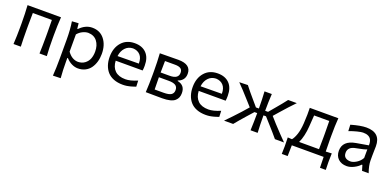

<svg xmlns="http://www.w3.org/2000/svg" viewBox="-5 -1308 4666 2304"><g transform="rotate(20 2327.5 -156.5)"><path d="M493.2 -269V-219.2Q493.2 -103 500 0H406.7Q410.6 -98.1 410.6 -219.2V-269Q410.6 -363.8 408.7 -428.7H165.5Q163.6 -363.8 163.6 -269V-219.2Q163.6 -94.7 168 0H74.7Q81.1 -106.4 81.1 -219.2V-269Q81.1 -386.2 73.7 -496.1H501Q493.2 -389.6 493.2 -269Z M747.1 191.9 648.9 194.8Q656.2 94.2 656.2 -26.9V-269Q656.2 -395 640.1 -496.1L724.1 -501L731 -433.6H739.3Q811.5 -507.8 897.9 -507.8Q997.6 -507.8 1054.4 -435.5Q1111.3 -363.3 1111.3 -249.5Q1111.3 -196.3 1097.9 -149.9Q1084.5 -103.5 1058.8 -67.1Q1033.2 -30.8 992.2 -9.8Q951.2 11.2 899.4 11.2Q859.4 11.2 819.6 -8.1Q779.8 -27.3 746.6 -64H738.8V-23.4Q738.8 95.7 747.1 191.9ZM874 -63Q925.3 -64.5 960.7 -91.3Q996.1 -118.2 1011.5 -158.4Q1026.9 -198.7 1026.9 -249Q1026.9 -328.6 987.3 -379.9Q947.8 -431.2 872.6 -433.1Q837.9 -432.1 802 -414.6Q766.1 -397 738.8 -364.3V-144Q794.9 -64.5 874 -63Z M1643.6 -294.4Q1643.6 -257.3 1639.6 -231.4H1295.4Q1299.3 -150.4 1345.7 -106Q1392.1 -61.5 1479.5 -61.5Q1542.5 -61.5 1630.9 -99.6L1634.3 -22.5Q1632.8 -22 1619.1 -17.6Q1605.5 -13.2 1601.3 -11.7Q1597.2 -10.3 1583.7 -6.3Q1570.3 -2.4 1563 -0.7Q1555.7 1 1542.5 3.9Q1529.3 6.8 1519.3 8.1Q1509.3 9.3 1496.6 10.3Q1483.9 11.2 1471.7 11.2Q1406.2 11.2 1356 -8.3Q1305.7 -27.8 1274.4 -63.2Q1243.2 -98.6 1227.3 -146Q1211.4 -193.4 1211.4 -251Q1211.4 -365.2 1273.2 -436.3Q1335 -507.3 1440.9 -507.3Q1536.1 -507.3 1589.8 -452.1Q1643.6 -397 1643.6 -294.4ZM1441.9 -441.4Q1381.8 -439.5 1343.8 -398.4Q1305.7 -357.4 1297.4 -291L1568.4 -293.5V-296.9Q1568.4 -365.2 1534.2 -402.1Q1500 -439 1441.9 -441.4Z M2077.6 -263.7V-256.8Q2175.3 -237.3 2175.3 -136.7Q2175.3 -105.5 2166 -81.8Q2156.7 -58.1 2134.8 -38.3Q2112.8 -18.6 2072 -8.3Q2031.2 2 1973.1 2Q1927.2 2 1856.2 1Q1785.2 0 1763.7 0Q1770 -106.4 1770 -219.2V-269Q1770 -386.2 1762.7 -496.1Q1791.5 -496.1 1874.3 -497.3Q1957 -498.5 1999.5 -498.5Q2161.6 -498.5 2161.6 -378.4Q2161.6 -333.5 2138.4 -304.2Q2115.2 -274.9 2077.6 -263.7ZM1981.4 -429.7H1853Q1850.6 -367.2 1850.6 -282.7H1966.8Q2077.1 -282.7 2077.1 -360.8Q2077.1 -397.9 2053.2 -413.8Q2029.3 -429.7 1981.4 -429.7ZM1853 -66.4H1965.8Q2035.6 -66.4 2063.7 -85.7Q2091.8 -105 2091.8 -144.5Q2091.8 -186 2063.2 -204.1Q2034.7 -222.2 1975.6 -222.2H1850.6V-220.7Q1850.6 -117.7 1853 -66.4Z M2703.6 -294.4Q2703.6 -257.3 2699.7 -231.4H2355.5Q2359.4 -150.4 2405.8 -106Q2452.1 -61.5 2539.6 -61.5Q2602.5 -61.5 2690.9 -99.6L2694.3 -22.5Q2692.9 -22 2679.2 -17.6Q2665.5 -13.2 2661.4 -11.7Q2657.2 -10.3 2643.8 -6.3Q2630.4 -2.4 2623 -0.7Q2615.7 1 2602.5 3.9Q2589.4 6.8 2579.3 8.1Q2569.3 9.3 2556.6 10.3Q2543.9 11.2 2531.7 11.2Q2466.3 11.2 2416 -8.3Q2365.7 -27.8 2334.5 -63.2Q2303.2 -98.6 2287.4 -146Q2271.5 -193.4 2271.5 -251Q2271.5 -365.2 2333.3 -436.3Q2395 -507.3 2501 -507.3Q2596.2 -507.3 2649.9 -452.1Q2703.6 -397 2703.6 -294.4ZM2502 -441.4Q2441.9 -439.5 2403.8 -398.4Q2365.7 -357.4 2357.4 -291L2628.4 -293.5V-296.9Q2628.4 -365.2 2594.2 -402.1Q2560.1 -439 2502 -441.4Z M3292.5 -253.4 3361.8 -175.3Q3457.5 -71.8 3529.3 0H3413.1Q3354.5 -70.3 3293.9 -137.2L3218.8 -221.2H3186.5V-206.1Q3186.5 -104.5 3192.4 0H3101.6Q3106.4 -116.2 3106.4 -206.1V-221.2H3071.3L2995.6 -136.2Q2936 -69.3 2879.4 0H2763.2Q2844.2 -82 2928.7 -174.8L2999 -254.9L2939 -321.8Q2846.7 -426.3 2776.9 -496.1L2886.2 -499Q2932.6 -438 3003.4 -356.4L3068.8 -279.8H3106.4Q3106.4 -395 3099.6 -496.1H3192.9Q3186.5 -392.6 3186.5 -279.8H3223.6L3288.1 -356.4Q3357.4 -438 3401.4 -496.1H3512.2Q3436.5 -418.5 3353.5 -323.2Z M4112.8 -72.3Q4110.4 -22.9 4110.4 38.1Q4110.4 96.2 4112.8 138.2H4038.6L4035.2 0H3628.9L3626 138.2H3550.8Q3553.2 96.2 3553.2 38.1Q3553.2 -22.9 3550.8 -72.3Q3577.6 -70.3 3605.5 -69.3Q3629.9 -98.1 3649.2 -155.3Q3668.5 -212.4 3673.8 -297.9Q3681.2 -422.9 3677.7 -496.1H4042.5Q4034.7 -398.4 4034.7 -269V-219.2Q4034.7 -126 4037.1 -68.8Q4079.6 -69.8 4112.8 -72.3ZM3732.9 -67.9H3930.7H3951.2Q3953.1 -129.9 3953.1 -219.2V-269Q3953.1 -363.3 3951.2 -428.2H3757.8Q3752.9 -374 3747.6 -283.2Q3744.1 -225.1 3731 -166.7Q3717.8 -108.4 3697.3 -67.9Z M4330.6 9.8Q4263.2 9.8 4222.2 -28.6Q4181.2 -66.9 4181.2 -133.3Q4181.2 -260.7 4342.8 -289.1L4498.5 -315.9Q4499.5 -344.7 4493.7 -366.2Q4487.8 -387.7 4477.3 -400.9Q4466.8 -414.1 4450.9 -422.1Q4435.1 -430.2 4418.5 -433.1Q4401.9 -436 4381.3 -436Q4358.9 -436 4308.3 -423.6Q4257.8 -411.1 4207.5 -391.6L4203.6 -472.2Q4324.7 -507.3 4398.4 -507.3Q4581.1 -507.3 4581.1 -334Q4581.1 -320.3 4579.8 -277.1Q4578.6 -233.9 4578.6 -210.9V-151.4Q4578.6 -89.4 4609.9 0H4525.4L4504.9 -68.8H4496.6Q4467.3 -36.6 4420.7 -13.4Q4374 9.8 4330.6 9.8ZM4354.5 -58.6Q4388.2 -58.6 4430.4 -84.7Q4472.7 -110.8 4496.6 -154.3L4497.1 -264.2Q4471.7 -250.5 4363.3 -230.5Q4265.6 -213.9 4265.6 -137.2Q4265.6 -96.2 4290 -77.4Q4314.5 -58.6 4354.5 -58.6Z"/></g></svg>

Font: Commissioner Flair
Style: Regular
Weight: 400
Designer: Kostas Bartsokas
Foundry: Kostas Bartsokas
Version: Version 1.000